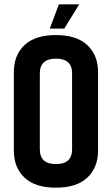

<svg xmlns="http://www.w3.org/2000/svg" viewBox="-20 -857 517 887"><path d="M313 -518Q313 -586 238.5 -586Q164 -586 164 -518V-167Q164 -99 238.5 -99Q313 -99 313 -167ZM44 -524Q44 -602 93 -648.5Q142 -695 238 -695Q334 -695 383.5 -648.5Q433 -602 433 -524V-161Q433 -83 383.5 -36.5Q334 10 238 10Q142 10 93 -36.5Q44 -83 44 -161ZM252 -837H346L277 -725H210Z"/></svg>

Font: Khand Semibold
Style: Regular
Weight: 600
Designer: Devanagari: Sanchit Sawaria, Jyotish Sonowal; Latin: Satya Rajpurohit
Foundry: Indian Type Foundry
Version: Version 1.100;PS 1.0;hotconv 1.0.78;makeotf.lib2.5.61930; tt